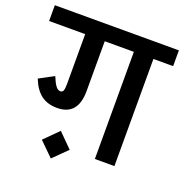

<svg xmlns="http://www.w3.org/2000/svg" viewBox="-140 -771 920 960"><g transform="rotate(20 320.0 -290.5)"><path d="M0 0ZM650 -570H545V0H441V-570H286V-305Q286 -175 175 -175Q125 -175 91 -200Q57 -225 35 -280L113 -322Q126 -290 137.5 -274.5Q149 -259 162 -259Q174 -259 178 -269.5Q182 -280 182 -305V-570H-10V-654H650ZM159 0 233 -74 307 0 233 73Z"/></g></svg>

Font: Biryani SemiBold
Style: Regular
Weight: 600
Designer: Dan Reynolds and Mathieu Réguer
Foundry: Dan Reynolds and Mathieu Réguer
Version: Version 1.004; ttfautohint (v1.1) -l 5 -r 5 -G 72 -x 0 -D la